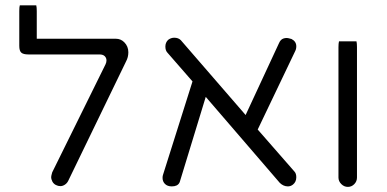

<svg xmlns="http://www.w3.org/2000/svg" viewBox="-20 -714 1471 729"><path d="M55.2 -693.8Q53.2 -687.5 53.2 -671.9V-540Q53.2 -521 60.8 -514.2Q68.4 -507.3 87.9 -507.3H357.4Q371.1 -507.3 377.7 -500.7Q384.3 -494.1 384.3 -484.4Q384.3 -477.1 380.4 -469.2L178.2 -59.6Q174.3 -45.9 174.3 -42Q174.3 -33.2 179.2 -23.9Q184.1 -15.6 192.4 -11.5Q200.7 -7.3 209.2 -7.3Q217.8 -7.3 226.1 -12.7Q234.4 -18.1 238.8 -26.9L458.5 -480.5Q467.3 -496.6 467.3 -515.6Q467.3 -538.1 451.7 -553.7Q438.5 -566.9 419.9 -566.9H119.6V-671.9Q119.6 -686 117.7 -693.8Z M1105 -41Q1105 -55.2 1098.1 -62.5L958.5 -222.2L1100.6 -519.5Q1105 -527.8 1105 -538.1Q1105 -556.6 1086.9 -565.9Q1073.2 -569.8 1069.3 -569.8Q1054.7 -569.8 1046.9 -562Q1042.5 -557.6 1039.6 -550.8L912.6 -277.3Q667 -561 666.5 -561.5Q657.2 -570.8 641.6 -570.8Q628.9 -570.8 618.2 -562.5Q607.9 -552.2 607.9 -537.4Q607.9 -522.5 615.2 -514.6L710.9 -404.8L599.1 -50.8Q597.2 -45.9 597.2 -38.6Q597.2 -24.9 606.4 -15.6Q615.7 -6.3 632.3 -6.3Q653.8 -6.3 661.1 -20Q662.6 -22.5 664.1 -28.3L761.2 -346.2L1042.5 -19.5Q1056.2 -6.3 1073.2 -6.3Q1083.5 -6.3 1092.3 -13.2Q1105 -23.4 1105 -41Z M1335.4 -40V-535.2Q1335.4 -549.3 1333.5 -557.1H1267.1Q1265.1 -548.8 1265.1 -535.2V-40Q1265.1 -25.9 1275.9 -15.1Q1286.6 -4.4 1300.8 -4.4Q1314.9 -4.4 1325.2 -14.9Q1335.4 -25.4 1335.4 -40Z"/></svg>

Font: YuPearl-ExtraLight
Style: ExtraLight
Weight: 200
Designer: Max Yao
Foundry: Max-Everyday
Version: Version 1.011; ttfautohint (v1.8.3)